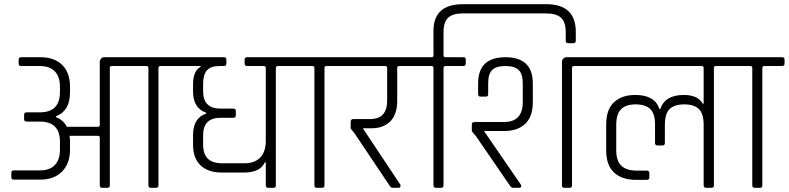

<svg xmlns="http://www.w3.org/2000/svg" viewBox="-20 -896 3763 916"><path d="M478 -623H830Q842 -623 842 -612V-593Q842 -581 830 -581H746Q736 -581 736 -572V-12Q736 0 725 0H699Q688 0 688 -12V-572Q688 -581 678 -581H514Q504 -581 504 -572V-12Q504 0 493 0H467Q456 0 456 -12V-239Q456 -248 446 -248H312Q314 -232 314 -224V-182Q314 -116 276 -77.5Q238 -39 172 -39H46Q34 -39 34 -50V-72Q34 -83 46 -83H170Q217 -83 241.5 -108.5Q266 -134 266 -182V-220Q266 -316 170 -316H107Q95 -316 95 -328V-349Q95 -360 107 -360H170Q266 -360 266 -457V-482Q266 -530 241.5 -555.5Q217 -581 170 -581H81Q69 -581 69 -593V-612Q69 -623 81 -623H173Q240 -623 277 -586Q314 -549 314 -482V-455Q314 -367 247 -341V-337Q282 -324 299 -291H446Q456 -291 456 -300V-599Q456 -609 462 -616Q468 -623 478 -623Z M1048 -581H1026Q985 -581 967 -560Q949 -539 949 -496V-461Q949 -378 1031 -378H1093Q1105 -378 1105 -367V-345Q1105 -334 1093 -334H1031Q949 -334 949 -250V-208Q949 -161 971.5 -139Q994 -117 1041 -117H1145Q1196 -117 1222 -145Q1248 -173 1248 -222V-572Q1248 -581 1238 -581H1159Q1147 -581 1147 -593V-612Q1147 -623 1159 -623H1390Q1402 -623 1402 -612V-593Q1402 -581 1390 -581H1306Q1296 -581 1296 -572V-12Q1296 0 1285 0H1259Q1248 0 1248 -12V-122H1244Q1221 -73 1147 -73H1037Q973 -73 937 -107Q901 -141 901 -205V-251Q901 -334 964 -354V-358Q901 -380 901 -459V-494Q901 -558 937 -577V-581H826Q814 -581 814 -593V-612Q814 -623 826 -623H1048Q1060 -623 1060 -612V-593Q1060 -581 1048 -581Z M1517 0H1491Q1480 0 1480 -12V-572Q1480 -581 1470 -581H1387Q1375 -581 1375 -593V-612Q1375 -623 1387 -623H1622Q1634 -623 1634 -612V-593Q1634 -581 1622 -581H1538Q1528 -581 1528 -572V-12Q1528 0 1517 0Z M1827 -416V-572Q1827 -581 1818 -581H1617Q1605 -581 1605 -593V-612Q1605 -623 1617 -623H1958Q1971 -623 1971 -612V-593Q1971 -581 1958 -581H1885Q1875 -581 1875 -572V-415Q1875 -350 1842 -317Q1809 -284 1752 -284H1711L1888 -18Q1891 -15 1891 -10Q1891 0 1880 0H1854Q1844 0 1839 -10L1672 -259L1653 -283V-315Q1653 -328 1666 -328H1746Q1827 -328 1827 -416Z M2189 -876H2586Q2727 -876 2727 -744V-702Q2727 -690 2715 -690H2690Q2679 -690 2679 -702V-743Q2679 -791 2656.5 -811.5Q2634 -832 2586 -832H2189Q2140 -832 2118 -811.5Q2096 -791 2096 -743V-632Q2096 -623 2106 -623H2190Q2202 -623 2202 -612V-593Q2202 -581 2190 -581H2106Q2096 -581 2096 -572V-12Q2096 0 2085 0H2059Q2048 0 2048 -12V-572Q2048 -581 2038 -581H1955Q1943 -581 1943 -593V-612Q1943 -623 1955 -623H2038Q2048 -623 2048 -632V-749Q2048 -876 2189 -876Z M2661 -12V-599Q2661 -609 2667 -616Q2673 -623 2683 -623H2803Q2815 -623 2815 -612V-593Q2815 -581 2803 -581H2719Q2709 -581 2709 -572V-12Q2709 0 2698 0H2672Q2661 0 2661 -12ZM2467 -9Q2467 0 2456 0H2428Q2420 0 2413 -10L2251 -246L2231 -270V-302Q2231 -314 2245 -314H2385Q2474 -314 2474 -409V-498Q2474 -542 2455 -561.5Q2436 -581 2391.5 -581Q2347 -581 2328 -562Q2309 -543 2309 -498V-447Q2309 -435 2298 -435H2273Q2261 -435 2261 -447V-498Q2261 -623 2391.5 -623Q2522 -623 2522 -498V-409Q2522 -340 2486 -305.5Q2450 -271 2386 -271H2289L2463 -18Q2467 -12 2467 -9Z M3242 -443Q3310 -443 3333 -401H3337V-572Q3337 -581 3328 -581H2799Q2787 -581 2787 -593V-612Q2787 -623 2799 -623H3479Q3491 -623 3491 -612V-593Q3491 -581 3479 -581H3395Q3386 -581 3386 -572V-12Q3386 0 3374 0H3349Q3337 0 3337 -12V-301Q3337 -353 3314.5 -375.5Q3292 -398 3245 -398Q3198 -398 3175 -376Q3152 -354 3152 -301V-214Q3152 -202 3141 -202H3117Q3105 -202 3105 -214V-303Q3105 -354 3082 -376Q3059 -398 3012.5 -398Q2966 -398 2943 -375Q2920 -352 2920 -300V-180Q2920 -128 2944.5 -105Q2969 -82 3018 -82H3065Q3078 -82 3078 -70V-49Q3078 -38 3065 -38H3014Q2947 -38 2909.5 -73Q2872 -108 2872 -178V-302Q2872 -373 2909 -408Q2946 -443 3011 -443Q3104 -443 3126 -376H3130Q3153 -443 3242 -443Z M3606 0H3580Q3569 0 3569 -12V-572Q3569 -581 3559 -581H3476Q3464 -581 3464 -593V-612Q3464 -623 3476 -623H3711Q3723 -623 3723 -612V-593Q3723 -581 3711 -581H3627Q3617 -581 3617 -572V-12Q3617 0 3606 0Z"/></svg>

Font: Rajdhani
Style: Regular
Weight: 400
Designer: Satya Rajpurohit, Jyotish Sonowal
Foundry: Indian Type Foundry
Version: Version 1.201 February 1, 2022